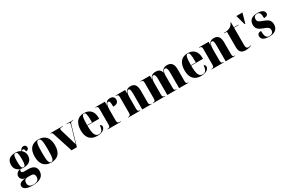

<svg xmlns="http://www.w3.org/2000/svg" viewBox="148 -2264 6024 4048"><g transform="rotate(-30 3159.5 -240.0)"><path d="M209 234C398 234 484 160 484 40C484 -58 423 -113 297 -113H196C152 -113 135 -130 135 -156C135 -172 142 -187 157 -197C180 -191 205 -188 231 -188C373 -188 436 -262 436 -368C436 -426 411 -475 368 -508C381 -523 391 -529 404 -529C430 -529 443 -506 443 -459C492 -459 512 -487 512 -522C512 -556 489 -584 449 -584C401 -584 377 -551 360 -514C326 -537 282 -550 231 -550C88 -550 25 -483 25 -367C25 -281 74 -224 145 -201C72 -184 36 -135 36 -85C36 -32 76 19 157 24C44 29 -13 62 -13 122C-13 194 69 234 209 234ZM229 -198C187 -198 173 -232 173 -363C173 -504 187 -540 230 -540C272 -540 286 -504 286 -364C286 -232 272 -198 229 -198ZM230 224C161 224 110 197 110 120C110 50 152 27 198 27H274C341 27 369 56 369 112C369 186 323 224 230 224Z M790 10C953 10 1038 -82 1038 -270C1038 -458 945 -550 793 -550C630 -550 545 -458 545 -270C545 -82 638 10 790 10ZM792 0C738 0 721 -58 721 -270C721 -482 738 -540 791 -540C846 -540 863 -482 863 -270C863 -58 846 0 792 0Z M1131 -480 1285 0H1415L1554 -472C1568 -521 1577 -526 1606 -526H1629V-536H1470V-526H1502C1539 -526 1547 -520 1547 -501C1547 -488 1539 -456 1522 -396L1461 -192C1444 -136 1433 -96 1425 -67C1412 -114 1396 -173 1382 -218L1311 -454C1306 -468 1303 -482 1303 -497C1303 -516 1313 -526 1338 -526H1379V-536H1080V-526C1106 -526 1119 -516 1131 -480Z M1911 10C2045 10 2106 -50 2106 -110C2106 -137 2089 -154 2065 -160C2058 -41 2019 -4 1956 -4C1870 -4 1835 -77 1835 -285H2123V-308C2123 -467 2038 -550 1899 -550C1749 -550 1663 -453 1663 -265C1663 -91 1744 10 1911 10ZM1954 -295H1835C1835 -488 1854 -540 1898 -540C1942 -540 1954 -488 1954 -295Z M2165 0H2490V-10H2473C2424 -10 2405 -24 2405 -76V-329C2405 -449 2429 -500 2463 -500C2498 -500 2507 -465 2507 -357C2593 -357 2638 -390 2638 -455C2638 -513 2601 -548 2534 -548C2467 -548 2425 -514 2407 -446H2405V-536H2172V-526H2175C2217 -526 2232 -513 2232 -463V-77C2232 -24 2213 -10 2168 -10H2165Z M2664 0H2960V-10H2957C2916 -10 2901 -24 2901 -75V-349C2901 -446 2922 -509 2963 -509C2997 -509 3007 -475 3007 -377V0H3235V-10H3231C3191 -10 3179 -25 3179 -80V-358C3179 -493 3130 -550 3036 -550C2958 -550 2917 -514 2902 -452H2900V-536H2668V-526H2672C2713 -526 2729 -513 2729 -462V-78C2729 -24 2712 -10 2668 -10H2664Z M3268 0H3564V-10H3561C3522 -10 3505 -19 3505 -75V-359C3505 -439 3525 -508 3566 -508C3605 -508 3617 -465 3617 -380V0H3845V-10H3841C3802 -10 3789 -19 3789 -80V-371C3789 -446 3810 -508 3851 -508C3890 -508 3905 -465 3905 -380V0H4133V-10H4129C4090 -10 4077 -19 4077 -80V-358C4077 -493 4021 -550 3924 -550C3847 -550 3804 -514 3787 -447H3785C3762 -524 3716 -550 3649 -550C3564 -550 3522 -515 3504 -448H3502V-536H3270V-526H3273C3312 -526 3333 -517 3333 -462V-78C3333 -19 3311 -10 3272 -10H3268Z M4438 10C4572 10 4633 -50 4633 -110C4633 -137 4616 -154 4592 -160C4585 -41 4546 -4 4483 -4C4397 -4 4362 -77 4362 -285H4650V-308C4650 -467 4565 -550 4426 -550C4276 -550 4190 -453 4190 -265C4190 -91 4271 10 4438 10ZM4481 -295H4362C4362 -488 4381 -540 4425 -540C4469 -540 4481 -488 4481 -295Z M4695 0H4991V-10H4988C4947 -10 4932 -24 4932 -75V-349C4932 -446 4953 -509 4994 -509C5028 -509 5038 -475 5038 -377V0H5266V-10H5262C5222 -10 5210 -25 5210 -80V-358C5210 -493 5161 -550 5067 -550C4989 -550 4948 -514 4933 -452H4931V-536H4699V-526H4703C4744 -526 4760 -513 4760 -462V-78C4760 -24 4743 -10 4699 -10H4695Z M5521 10C5594 10 5643 -8 5664 -19V-29C5640 -20 5620 -16 5604 -16C5564 -16 5545 -43 5545 -101V-526H5656V-536H5545V-660H5535C5519 -616 5490 -584 5448 -563C5411 -545 5364 -536 5307 -536V-526H5372V-149C5372 -31 5430 10 5521 10Z M5776 -479H5792L5858 -714H5710Z M6100 10C6244 10 6311 -61 6311 -168C6311 -270 6246 -309 6151 -343C6068 -372 6026 -390 6026 -454C6026 -516 6067 -539 6111 -539C6171 -539 6194 -497 6194 -384C6261 -384 6291 -408 6291 -449C6291 -501 6244 -549 6123 -549C5998 -549 5916 -496 5916 -380C5916 -284 5969 -242 6076 -204C6149 -178 6203 -159 6203 -89C6203 -30 6163 0 6105 0C6031 0 6003 -51 6003 -182C5952 -182 5910 -164 5910 -104C5910 -42 5957 10 6100 10Z"/></g></svg>

Font: Noto Serif Display Condensed Black
Style: Regular
Weight: 900
Width: 3
Designer: Monotype Design Team
Foundry: Monotype Imaging Inc.
Version: Version 2.009